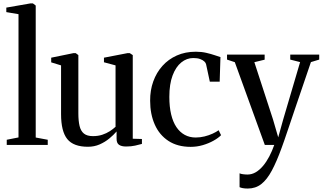

<svg xmlns="http://www.w3.org/2000/svg" viewBox="-20 -838 1866 1110"><path d="M87 -43.5V-756L16.5 -768V-794L157 -818.5H170L186.5 -806V-43L256 -30V0H19V-30Z M708.5 9Q682.5 9 668.2 -0.8Q654 -10.5 654 -35.5V-78Q637 -58 612.2 -37.5Q587.5 -17 556.2 -3.2Q525 10.5 488.5 10.5Q405 10.5 369 -34Q333 -78.5 333 -178.5V-460L276 -477.5V-504.5L405.5 -531H417.5L433 -519.5V-182.5Q433 -139 440 -109.8Q447 -80.5 465.2 -65.8Q483.5 -51 517.5 -51Q547 -51 571.2 -59Q595.5 -67 614.8 -79.5Q634 -92 648 -105V-460L581 -478V-504.5L718 -531H730L747.5 -519.5V-36L800.5 -34.5V-6Q784 -1.5 761.2 3.8Q738.5 9 708.5 9Z M1082.5 11Q1006.5 11 954 -23.2Q901.5 -57.5 874.8 -117.8Q848 -178 848 -255.5Q847.5 -315.5 866 -367Q884.5 -418.5 919 -457Q953.5 -495.5 1002.2 -517.2Q1051 -539 1112 -539Q1145 -539 1172.8 -532.5Q1200.5 -526 1221.5 -518.8Q1242.5 -511.5 1254.5 -508L1250 -366H1193L1171.5 -466Q1170 -474.5 1161.2 -482.8Q1152.5 -491 1136.8 -496.8Q1121 -502.5 1097.5 -502.5Q1059.5 -502.5 1028 -477Q996.5 -451.5 977.8 -401.8Q959 -352 959 -278Q959 -220.5 969.5 -176.5Q980 -132.5 1000 -103Q1020 -73.5 1048.2 -58.2Q1076.5 -43 1111 -43Q1137 -43 1162.2 -49.2Q1187.5 -55.5 1208.8 -65.2Q1230 -75 1244 -85L1258 -56.5Q1242 -40 1214.2 -24.5Q1186.5 -9 1152.5 1Q1118.5 11 1082.5 11Z M1412.5 252Q1396.5 252 1384 249.8Q1371.5 247.5 1365 244V164Q1372 167.5 1385 169.2Q1398 171 1411 171Q1436 171 1458.5 157.8Q1481 144.5 1500.8 121Q1520.5 97.5 1536.8 66.5Q1553 35.5 1565.5 0H1511L1337.5 -478.5L1292.5 -493.5V-522.5H1510V-493L1450.5 -478.5L1558 -148.5L1588.5 -44L1617 -146.5L1715 -479L1658 -493.5V-522.5H1825.5V-493.5L1777.5 -479Q1753.5 -408 1730.2 -340.2Q1707 -272.5 1686.8 -212.8Q1666.5 -153 1650.5 -105.2Q1634.5 -57.5 1623.5 -26Q1612.5 5.5 1608.5 16Q1579.5 96 1551.5 148.2Q1523.5 200.5 1490.5 226.2Q1457.5 252 1412.5 252Z"/></svg>

Font: Merriweather 96pt
Style: Regular
Weight: 400
Version: Version 2.100